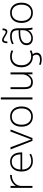

<svg xmlns="http://www.w3.org/2000/svg" viewBox="1752 -2542 1010 4553"><g transform="rotate(-90 2256.5 -265.0)"><path d="M124 -520V-397H126Q166 -460 233 -495Q300 -530 385 -530V-489Q273 -489 199 -425.5Q125 -362 125 -267V0H78V-520Z M513 -243Q514 -143 568.5 -86Q623 -29 714 -29Q797 -29 871 -71L886 -34Q805 10 711 10Q599 10 532.5 -62.5Q466 -135 466 -260Q466 -386 529 -458Q592 -530 701 -530Q805 -530 862 -461Q919 -392 919 -265V-243ZM514 -283H873Q871 -384 826.5 -437.5Q782 -491 701 -491Q615 -491 566 -436.5Q517 -382 514 -283Z M1042 -520 1226 -31H1228L1413 -520H1463L1260 0H1193L990 -520Z M1910 -428.5Q1858 -490 1769 -490Q1680 -490 1628 -428.5Q1576 -367 1576 -260Q1576 -153 1628 -91.5Q1680 -30 1769 -30Q1858 -30 1910 -91.5Q1962 -153 1962 -260Q1962 -367 1910 -428.5ZM1944 -63Q1879 10 1769 10Q1659 10 1594 -63Q1529 -136 1529 -260Q1529 -384 1594 -457Q1659 -530 1769 -530Q1879 -530 1944 -457Q2009 -384 2009 -260Q2009 -136 1944 -63Z M2175 0V-750H2224V0Z M2466 -520V-193Q2466 -104 2496 -67.5Q2526 -31 2598 -31Q2662 -31 2716 -93.5Q2770 -156 2770 -243V-520H2817V0H2772L2771 -110H2769Q2742 -55 2693.5 -22.5Q2645 10 2587 10Q2500 10 2460 -37Q2420 -84 2420 -190V-520Z M3327 -63 3341 -25Q3296 -2 3247 6Q3284 53 3284 103Q3284 151 3245 185.5Q3206 220 3114 220Q3049 220 2994 195L3003 156Q3051 180 3110 180Q3237 180 3237 94Q3237 50 3202 10H3193Q3079 10 3008.5 -64Q2938 -138 2938 -260Q2938 -386 3006 -458Q3074 -530 3193 -530Q3271 -530 3341 -495L3327 -456Q3264 -489 3195 -489Q3097 -489 3041.5 -428.5Q2986 -368 2986 -260Q2986 -156 3044 -93Q3102 -30 3195 -30Q3264 -30 3327 -63Z M3691 -674Q3748 -634 3778 -634Q3817 -634 3817 -710H3859Q3859 -595 3785 -595Q3743 -595 3675 -642Q3619 -681 3589 -681Q3550 -681 3550 -595H3509Q3509 -720 3582 -720Q3625 -720 3691 -674ZM3672 -530Q3776 -530 3820 -485.5Q3864 -441 3864 -333V-140Q3864 -70 3879 0H3833Q3824 -46 3822 -103H3820Q3793 -51 3741.5 -20.5Q3690 10 3624 10Q3550 10 3506 -30.5Q3462 -71 3462 -140Q3462 -228 3539.5 -277.5Q3617 -327 3760 -327H3817V-332Q3817 -421 3785.5 -455.5Q3754 -490 3672 -490Q3575 -490 3497 -444L3485 -482Q3569 -530 3672 -530ZM3508 -142Q3508 -90 3541.5 -59Q3575 -28 3632 -28Q3707 -28 3762 -83.5Q3817 -139 3817 -222V-289H3760Q3639 -289 3573.5 -250Q3508 -211 3508 -142Z M4371 -428.5Q4319 -490 4230 -490Q4141 -490 4089 -428.5Q4037 -367 4037 -260Q4037 -153 4089 -91.5Q4141 -30 4230 -30Q4319 -30 4371 -91.5Q4423 -153 4423 -260Q4423 -367 4371 -428.5ZM4405 -63Q4340 10 4230 10Q4120 10 4055 -63Q3990 -136 3990 -260Q3990 -384 4055 -457Q4120 -530 4230 -530Q4340 -530 4405 -457Q4470 -384 4470 -260Q4470 -136 4405 -63Z"/></g></svg>

Font: Mplus 1p Light
Style: Regular
Weight: 300
Version: Version 1.061